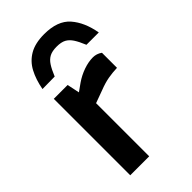

<svg xmlns="http://www.w3.org/2000/svg" viewBox="-231 -828 902 902"><g transform="rotate(-45 220.0 -377.5)"><path d="M70 0V-508H162L175 -446L213 -473Q242 -493 275 -504.5Q308 -516 338 -516Q349 -516 360.5 -512.5Q372 -509 383 -501V-401Q352 -400 323.5 -395Q295 -390 259 -376L196 -353V0ZM253 -755Q342 -755 384 -707Q426 -659 440 -579H358Q344 -613 331 -633Q318 -653 300.5 -662.5Q283 -672 253 -672Q223 -672 205 -662.5Q187 -653 174 -633Q161 -613 147 -579L65 -578Q75 -632 96 -671.5Q117 -711 155 -733Q193 -755 253 -755Z"/></g></svg>

Font: REM Medium
Style: Regular
Weight: 500
Designer: Octavio Pardo
Foundry: Ashler Design
Version: Version 1.005;gftools[0.9.28]